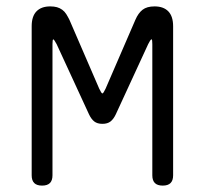

<svg xmlns="http://www.w3.org/2000/svg" viewBox="-20 -570 640 600"><path d="M521 -22Q521 -6 513 2Q505 10 488.5 10Q472 10 464 2Q456 -6 456 -22V-432Q456 -446 454 -447H453Q450 -446 443 -432L342 -213Q335 -198 325.5 -190.5Q316 -183 300 -183Q284 -183 274.5 -190.5Q265 -198 258 -213L157 -432Q149 -447 146.5 -447Q144 -447 144 -432V-22Q144 -6 136 2Q128 10 111.5 10Q95 10 87 2Q79 -6 79 -22V-488Q79 -519 94 -534.5Q109 -550 137 -550Q149 -550 158 -547.5Q167 -545 174.5 -539.5Q182 -534 187 -526Q192 -518 197 -508L290 -293Q297 -278 300 -278Q303 -278 310 -293L403 -508Q412 -529 425.5 -539.5Q439 -550 463 -550Q491 -550 506 -534.5Q521 -519 521 -488Z"/></svg>

Font: Maple Mono NL ExtraLight
Style: Regular
Weight: 275
Monospace: yes
Designer: subframe7536
Version: Version 7.000